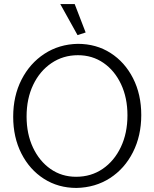

<svg xmlns="http://www.w3.org/2000/svg" viewBox="-20 -912 761 946"><path d="M357 14Q267 14 196.5 -31Q126 -76 85.5 -155.5Q45 -235 45 -337Q45 -439 86 -519.5Q127 -600 199 -647Q271 -694 363 -696Q454 -696 524.5 -651Q595 -606 635.5 -526.5Q676 -447 676 -345Q676 -243 635 -162Q594 -81 522 -34.5Q450 12 357 14ZM355 -41Q429 -41 486 -80Q543 -119 575.5 -187.5Q608 -256 608 -344Q608 -430 576.5 -497Q545 -564 490 -602Q435 -640 364 -640Q291 -640 233.5 -601Q176 -562 143.5 -494Q111 -426 111 -338Q111 -252 142.5 -185Q174 -118 229 -79.5Q284 -41 355 -41ZM362 -739 402 -752 348 -892H277Z"/></svg>

Font: Catamaran Light
Style: Regular
Weight: 300
Designer: Pria Ravichandran
Version: Version 2.000